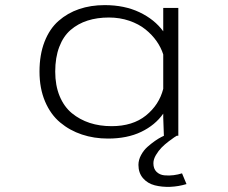

<svg xmlns="http://www.w3.org/2000/svg" viewBox="-20 -531 890 751"><path d="M389.5 -511Q467 -511 525.8 -483Q584.5 -455 618.5 -408.5V-500H677.5V0H671.5Q668 2 661.8 6Q655.5 10 639.8 22Q624 34 612 46.2Q600 58.5 590 75.2Q580 92 580 107.5Q580 129 592.2 141Q604.5 153 623 154.8Q641.5 156.5 659 154.2Q676.5 152 692 147L709.5 189Q678 198.5 645.8 199.8Q613.5 201 585.2 193.8Q557 186.5 539.2 165.8Q521.5 145 521.5 114Q521.5 94.5 531.8 75.5Q542 56.5 556.8 43.5Q571.5 30.5 586.2 20.2Q601 10 611 5L621.5 0H621L618.5 -71V-86.5Q587 -41.5 532.2 -15.2Q477.5 11 402.5 11Q348 11 300.5 -4.8Q253 -20.5 215.5 -51.8Q178 -83 156.2 -134.2Q134.5 -185.5 134.5 -251Q134.5 -317 154.2 -367.8Q174 -418.5 209 -449.2Q244 -480 289.5 -495.5Q335 -511 389.5 -511ZM196 -251Q196 -197 213.2 -155.2Q230.5 -113.5 261.2 -88.2Q292 -63 331 -50.2Q370 -37.5 416.5 -37.5Q499 -37.5 550.8 -79.2Q602.5 -121 618.5 -183.5V-318Q610 -345 592.5 -370Q575 -395 549 -416Q523 -437 485.8 -449.8Q448.5 -462.5 406 -462.5Q360 -462.5 322.5 -450.5Q285 -438.5 256.2 -413.8Q227.5 -389 211.8 -347.5Q196 -306 196 -251Z"/></svg>

Font: League Mono Wide UltraLight
Style: Regular
Weight: 200
Width: 8
Designer: Tyler Finck
Foundry: The League of Moveable Type / Tyler Finck
Version: Version 2.210